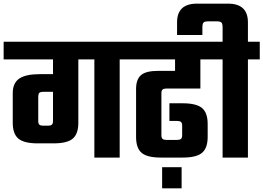

<svg xmlns="http://www.w3.org/2000/svg" viewBox="-40 -865 1446 1054"><path d="M682 -636V-539H617V0H478V-539H390V-191Q390 -130 359.5 -104Q329 -78 254 -78H167Q92 -78 61 -104Q30 -130 30 -191V-354Q30 -409 65.5 -433.5Q101 -458 180 -458H251V-539H-20V-636ZM197 -175H224Q238 -175 244.5 -180.5Q251 -186 251 -201V-361H201Q182 -361 176 -355.5Q170 -350 170 -330V-201Q170 -186 176 -180.5Q182 -175 197 -175Z M1060 -379H873Q859 -379 852.5 -373.5Q846 -368 846 -353V-123Q846 -108 852.5 -102.5Q859 -97 873 -97H933Q947 -97 953.5 -102.5Q960 -108 960 -123V-175Q960 -190 953.5 -195.5Q947 -201 933 -201H890V-298H963Q1038 -298 1069 -272Q1100 -246 1100 -185V-113Q1100 -52 1069 -26Q1038 0 963 0H843Q768 0 737.5 -26Q707 -52 707 -113V-377Q707 -429 734 -452.5Q761 -476 828 -476H921V-539H642V-636H1157V-539H1060ZM850 169V53H957V169Z M1386 -636V-539H1321V0H1182V-539H1117V-636H1182V-713Q1182 -735 1175.5 -741.5Q1169 -748 1147 -748H1106Q1084 -748 1077.5 -741.5Q1071 -735 1071 -713V-673H932V-742Q932 -845 1041 -845H1212Q1321 -845 1321 -742V-636Z"/></svg>

Font: Teko Semibold
Style: Regular
Weight: 600
Designer: Manushi Parikh, Jonny Pinhorn
Foundry: Indian Type Foundry
Version: Version 1.105;PS 1.0;hotconv 1.0.78;makeotf.lib2.5.61930; tt